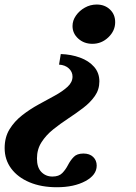

<svg xmlns="http://www.w3.org/2000/svg" viewBox="-81 -554 587 826"><path d="M180.5 -321.5Q225.5 -320 263.2 -306.2Q301 -292.5 323.8 -266.5Q346.5 -240.5 346.5 -204Q346.5 -168.5 327 -140.8Q307.5 -113 277 -89.8Q246.5 -66.5 212.2 -44Q178 -21.5 147.5 3Q117 27.5 97.5 58Q78 88.5 78 128Q78 166.5 97 186Q116 205.5 144.5 205.5Q172.5 205.5 187 190.5Q201.5 175.5 211.5 156Q221.5 136.5 235.8 121.5Q250 106.5 278 106.5Q304.5 106.5 319.8 121.2Q335 136 335 158.5Q335 199 286.2 225.2Q237.5 251.5 163.5 251.5Q96.5 251.5 46 230.2Q-4.5 209 -32.8 171Q-61 133 -61 83Q-61 36.5 -40 2.2Q-19 -32 14.2 -58Q47.5 -84 85 -104.5Q122.5 -125 155.8 -143.2Q189 -161.5 210 -181Q231 -200.5 231 -224.5Q231 -245 215 -259.8Q199 -274.5 173 -276ZM335 -534.5Q369.5 -534.5 392 -513.2Q414.5 -492 414.5 -458.5Q414.5 -421.5 385.2 -393.5Q356 -365.5 316.5 -365.5Q280.5 -365.5 255.8 -387.8Q231 -410 231 -442Q231 -466 245.8 -487Q260.5 -508 284 -521.2Q307.5 -534.5 335 -534.5Z"/></svg>

Font: Libre Caslon Text Bold
Style: Italic
Weight: 700
Italic angle: -22.583°
Designer: Pablo Impallari, Rodrigo Fuenzalida, Katja Schimmel
Foundry: Pablo Impallari, Rodrigo Fuenzalida
Version: Version 2.000